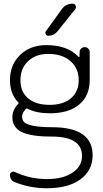

<svg xmlns="http://www.w3.org/2000/svg" viewBox="-20 -796 547 1023"><path d="M88.9 -368.2Q88.9 -306.6 129.9 -272Q170.9 -237.3 245.1 -237.3Q316.4 -237.3 357.9 -272.5Q399.4 -307.6 399.4 -368.2Q399.4 -432.6 355 -470.7Q310.5 -508.8 237.3 -508.8Q170.9 -508.8 129.9 -470.2Q88.9 -431.6 88.9 -368.2ZM417 35.2Q417 -68.4 254.9 -68.4Q253.9 -68.4 252 -68.4Q144.5 -68.4 95.2 -92.8Q45.9 -117.2 45.9 -170.9Q45.9 -210.9 77.1 -242.2Q82 -247.1 76.2 -252Q33.2 -295.9 33.2 -369.1Q33.2 -451.2 87.4 -503.4Q141.6 -555.7 226.6 -555.7Q340.8 -555.7 399.4 -492.2Q400.4 -491.2 401.9 -491.7Q403.3 -492.2 403.3 -494.1L404.3 -518.6Q404.3 -529.3 412.1 -537.1Q419.9 -544.9 431.2 -544.9Q442.4 -544.9 450.2 -537.1Q458 -529.3 458 -517.6V-369.1Q458 -286.1 402.3 -239.3Q346.7 -192.4 246.1 -192.4Q174.8 -192.4 128.9 -215.8Q122.1 -219.7 117.2 -214.8Q97.7 -194.3 97.7 -174.8Q97.7 -158.2 107.4 -146.5Q117.2 -134.8 153.8 -126.5Q190.4 -118.2 256.8 -118.2Q473.6 -118.2 473.6 31.2Q473.6 111.3 409.2 159.2Q344.7 207 228.5 207Q140.6 207 59.6 174.8Q33.2 165 33.2 135.7Q33.2 126 41.5 121.1Q49.8 116.2 58.6 120.1Q140.6 158.2 228.5 158.2Q315.4 158.2 366.2 124Q417 89.8 417 35.2ZM367.2 -776.4Q377.9 -776.4 382.8 -766.6Q384.8 -761.7 384.8 -757.8Q384.8 -752.9 380.9 -747.1L286.1 -628.9Q267.6 -605.5 237.3 -605.5Q227.5 -605.5 223.6 -614.3Q221.7 -617.2 221.7 -621.1Q221.7 -626 224.6 -629.9L308.6 -746.1Q330.1 -776.4 367.2 -776.4Z"/></svg>

Font: Gen Jyuu Gothic P Light
Style: Regular
Weight: 200
Designer: [Source Han Sans]
Ryoko NISHIZUKA  (kana & ideographs); Paul D. Hunt (Latin, Greek & Cyrillic); Wenlong ZHANG  (bopomofo
Version: Version 1.002.20150607